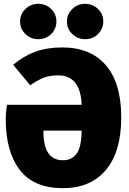

<svg xmlns="http://www.w3.org/2000/svg" viewBox="-20 -964 674 1004"><path d="M614 -350Q614 -171 534 -75.5Q454 20 309 20Q156 20 83 -76Q10 -172 10 -340Q10 -379 17 -416H407Q401 -570 284 -570Q239 -570 206 -556.5Q173 -543 138 -518L49 -625Q103 -671 164.5 -693.5Q226 -716 305 -716Q454 -716 534 -622.5Q614 -529 614 -350ZM407 -281H207Q207 -198 233.5 -162Q260 -126 309 -126Q357 -126 381.5 -161.5Q406 -197 407 -281ZM275 -852Q275 -813 247.5 -786Q220 -759 180 -759Q141 -759 113 -786Q85 -813 85 -852Q85 -890 113 -917Q141 -944 180 -944Q220 -944 247.5 -917Q275 -890 275 -852ZM520 -852Q520 -813 492.5 -786Q465 -759 425 -759Q386 -759 358 -786Q330 -813 330 -852Q330 -890 358 -917Q386 -944 425 -944Q465 -944 492.5 -917Q520 -890 520 -852Z"/></svg>

Font: Fira Sans Black
Style: Regular
Weight: 900
Designer: Carrois Corporate & Edenspiekermann AG
Foundry: Carrois Corporate GbR & Edenspiekermann AG
Version: Version 4.203